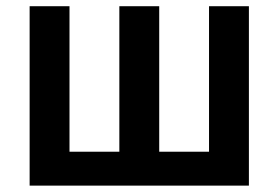

<svg xmlns="http://www.w3.org/2000/svg" viewBox="-20 -582 873 602"><path d="M635.4 -562.5H760.4V0H72.9V-562.5H197.9V-106.3H354.2V-562.5H479.2V-106.3H635.4Z"/></svg>

Font: Vladivostok Bold
Style: Regular
Weight: 700
Width: 4
Designer: Michael Sharanda
Foundry: Michael Sharanda
Version: Version 1.005